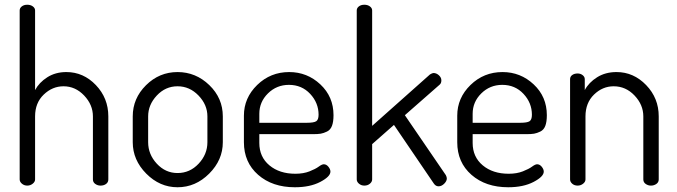

<svg xmlns="http://www.w3.org/2000/svg" viewBox="-20 -783 2858 810"><path d="M128 -292V-26Q128 -16 118 -8Q108 0 95 0Q82 0 72.5 -8Q63 -16 63 -26V-739Q63 -749 72 -756Q81 -763 95 -763Q109 -763 118.5 -756Q128 -749 128 -739V-403Q145 -435 179.5 -457Q214 -479 260 -479Q332 -479 384.5 -424Q437 -369 437 -292V-26Q437 -14 427.5 -7Q418 0 404 0Q392 0 382 -7Q372 -14 372 -26V-292Q372 -341 335 -380Q298 -419 248 -419Q201 -419 164.5 -384Q128 -349 128 -292Z M920 -292V-183Q920 -108 862.5 -50.5Q805 7 729 7Q654 7 597 -50.5Q540 -108 540 -183V-292Q540 -368 596 -423.5Q652 -479 729 -479Q806 -479 863 -424Q920 -369 920 -292ZM855 -183V-292Q855 -341 817.5 -380Q780 -419 729 -419Q678 -419 641.5 -380Q605 -341 605 -292V-183Q605 -132 641.5 -92.5Q678 -53 729 -53Q781 -53 818 -92.5Q855 -132 855 -183Z M1200 -479Q1276 -479 1331.5 -427Q1387 -375 1387 -297Q1387 -269 1380.5 -252Q1374 -235 1359.5 -228Q1345 -221 1333 -219Q1321 -217 1300 -217H1074V-180Q1074 -121 1116.5 -85.5Q1159 -50 1226 -50Q1260 -50 1285.5 -60Q1311 -70 1324.5 -80Q1338 -90 1346 -90Q1357 -90 1365.5 -79.5Q1374 -69 1374 -59Q1374 -38 1331 -15.5Q1288 7 1224 7Q1129 7 1069 -45.5Q1009 -98 1009 -183V-295Q1009 -370 1065 -424.5Q1121 -479 1200 -479ZM1074 -265H1274Q1304 -265 1314 -271.5Q1324 -278 1324 -299Q1324 -349 1288.5 -387Q1253 -425 1199 -425Q1147 -425 1110.5 -389Q1074 -353 1074 -303Z M1835 -426 1688 -297 1861 -44Q1865 -36 1865 -30Q1865 -19 1854 -8Q1843 3 1830 3Q1818 3 1810 -9L1642 -256L1550 -175V-26Q1550 -16 1540.5 -8Q1531 0 1517 0Q1504 0 1494.5 -8Q1485 -16 1485 -26V-739Q1485 -749 1494 -756Q1503 -763 1517 -763Q1531 -763 1540.5 -756Q1550 -749 1550 -739V-252L1794 -469Q1804 -475 1809 -475Q1821 -475 1831.5 -465.5Q1842 -456 1842 -444Q1842 -432 1835 -426Z M2100 -479Q2176 -479 2231.5 -427Q2287 -375 2287 -297Q2287 -269 2280.5 -252Q2274 -235 2259.5 -228Q2245 -221 2233 -219Q2221 -217 2200 -217H1974V-180Q1974 -121 2016.5 -85.5Q2059 -50 2126 -50Q2160 -50 2185.5 -60Q2211 -70 2224.5 -80Q2238 -90 2246 -90Q2257 -90 2265.5 -79.5Q2274 -69 2274 -59Q2274 -38 2231 -15.5Q2188 7 2124 7Q2029 7 1969 -45.5Q1909 -98 1909 -183V-295Q1909 -370 1965 -424.5Q2021 -479 2100 -479ZM1974 -265H2174Q2204 -265 2214 -271.5Q2224 -278 2224 -299Q2224 -349 2188.5 -387Q2153 -425 2099 -425Q2047 -425 2010.5 -389Q1974 -353 1974 -303Z M2450 -292V-26Q2450 -16 2440 -8Q2430 0 2417 0Q2403 0 2394 -8Q2385 -16 2385 -26V-449Q2385 -460 2394 -466.5Q2403 -473 2417 -473Q2429 -473 2438 -466Q2447 -459 2447 -449V-403Q2464 -435 2499 -457Q2534 -479 2581 -479Q2653 -479 2706 -424Q2759 -369 2759 -292V-26Q2759 -14 2749 -7Q2739 0 2726 0Q2714 0 2704 -7Q2694 -14 2694 -26V-292Q2694 -341 2657 -380Q2620 -419 2569 -419Q2522 -419 2486 -384Q2450 -349 2450 -292Z"/></svg>

Font: Dosis
Style: Book
Weight: 400
Designer: EdgarTolentino, PabloImpallari, IginoMarini
Foundry: EdgarTolentino, PabloImpallari, IginoMarini
Version: Version 1.007